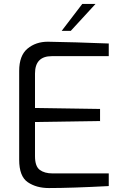

<svg xmlns="http://www.w3.org/2000/svg" viewBox="-20 -947 627 971"><path d="M77 -139V-588Q77 -666 119 -701Q161 -736 222 -736Q382 -733 471 -729L530 -727V-663H242Q157 -663 157 -575V-401L486 -396V-335L157 -330V-157Q157 -106 181 -88Q205 -70 246 -70H530V-6Q340 4 227 4Q164 4 120.5 -25.5Q77 -55 77 -139ZM396 -927H463L338 -791H292Z"/></svg>

Font: Exo
Style: Regular
Weight: 400
Designer: Natanael Gama
Foundry: Natanael Gama
Version: Version 1.500; ttfautohint (v1.6)